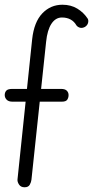

<svg xmlns="http://www.w3.org/2000/svg" viewBox="-26 -792 393 812"><path d="M78 0Q62 0 54.5 -11.5Q47 -23 48 -33L110 -626Q118 -699 153 -735.5Q188 -772 238 -772Q274 -772 301 -755.5Q328 -739 345 -713Q349 -706 346.5 -695.5Q344 -685 333 -678Q321 -672 311.5 -675Q302 -678 297 -685Q288 -701 272.5 -709.5Q257 -718 236 -718Q209 -718 191.5 -691.5Q174 -665 169 -615L107 -32Q106 -22 100 -11Q94 0 78 0ZM27 -362Q10 -362 2 -370.5Q-6 -379 -6 -390Q-6 -401 0.5 -408.5Q7 -416 27 -416H232Q249 -416 256.5 -408.5Q264 -401 264 -390Q264 -379 258.5 -370.5Q253 -362 235 -362Z"/></svg>

Font: Edu SA Beginner
Style: Regular
Weight: 400
Designer: Tina and Corey Anderson
Foundry: Google for Education
Version: Version 1.003